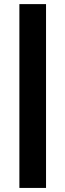

<svg xmlns="http://www.w3.org/2000/svg" viewBox="-20 -779 321 943"><path d="M75.2 144V-758.8H206.1V144Z"/></svg>

Font: SUSE
Style: Bold
Weight: 700
Designer: Rene Bieder
Foundry: SUSE
Version: Version 1.000